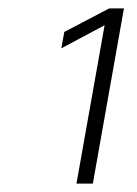

<svg xmlns="http://www.w3.org/2000/svg" viewBox="-20 -751 325 457"><path d="M275 -731 201 -314H162L229 -691L126 -636L133 -675L240 -731Z"/></svg>

Font: KoHo Light
Style: Italic
Weight: 300
Italic angle: -10°
Version: Version 1.000; ttfautohint (v1.6)